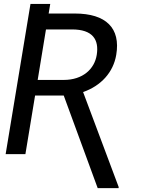

<svg xmlns="http://www.w3.org/2000/svg" viewBox="-20 -798 762 994"><path d="M137.8 -777.7 9.2 0H111.5L161.6 -303.3H310L485.8 176.1H593.8L594.5 170.5L410.2 -321.4C503.6 -354 566.4 -423.7 581.7 -513.5C605.5 -652.7 528.8 -728 367.2 -728H231.9L240.1 -777.7ZM175.1 -384.2 218 -645.6H353C459.9 -645.6 493.6 -593 480.8 -513.5C469.1 -441.1 409.4 -384.2 309.7 -384.2Z"/></svg>

Font: Margiela Sans
Style: Italic
Weight: 400
Italic angle: -9.39999°
Designer: Stefan Endress, Andreas Faust
Version: Version 1.100;FEAKit 1.0